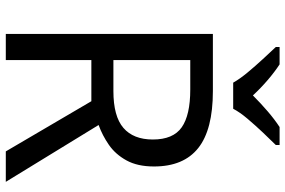

<svg xmlns="http://www.w3.org/2000/svg" viewBox="-181 -803 984 662"><g transform="rotate(90 311.0 -472.0)"><path d="M294 -714Q427 -714 490.5 -663.5Q554 -613 554 -511Q554 -454 533 -416Q512 -378 479.5 -355.5Q447 -333 411 -320L607 0H502L329 -295H187V0H97V-714ZM289 -636H187V-371H294Q381 -371 421 -405.5Q461 -440 461 -507Q461 -577 419 -606.5Q377 -636 289 -636ZM265 -784Q252 -807 230 -833.5Q208 -860 184 -886Q160 -912 142 -931V-944H202Q228 -927 256 -903Q284 -879 309 -852Q336 -879 364 -903Q392 -927 418 -944H480V-931Q461 -912 436.5 -886Q412 -860 389.5 -833.5Q367 -807 355 -784Z"/></g></svg>

Font: Noto Serif Ottoman Siyaq
Style: Regular
Weight: 400
Designer: Sérgio Martins
Version: Version 1.005; ttfautohint (v1.8.4.7-5d5b)